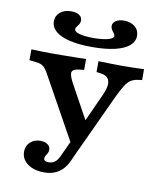

<svg xmlns="http://www.w3.org/2000/svg" viewBox="-91 -717 832 983"><g transform="rotate(10 325.0 -226.0)"><path d="M324 38.9 138.3 -295.8Q126.6 -317.8 117.4 -330.2Q108.2 -342.7 95.5 -348.9Q82.9 -355.1 60.6 -357.1L32.3 -359.9V-416.4Q51.1 -415.6 81.2 -414.8Q111.3 -413.9 133.8 -413.9H135.4H136.4Q162.1 -413.9 197 -414.4Q232 -414.8 264.7 -415.2Q297.5 -415.6 316.5 -416.4V-359.9L293 -357.1Q260.4 -353.8 254.8 -339.3Q249.2 -324.7 269.6 -285.9L380.5 -83.6L350.4 -68.8L430.4 -244.8Q448 -282.1 449.5 -305.7Q451 -329.3 438.4 -342Q425.8 -354.6 401.1 -357.5L380.9 -359.9V-416.4Q408.8 -415.6 439.7 -414.8Q470.6 -413.9 501.3 -413.9Q531.9 -413.9 561.5 -414.8Q591.1 -415.6 617.8 -416.4V-359.9L598.5 -357.5Q575.7 -354.7 560.3 -345Q544.9 -335.3 531.3 -313.7Q517.6 -292.1 498.7 -252.9L363.3 38.9ZM204.9 192.7Q152.1 192.7 119.2 168.6Q86.2 144.4 86.2 105.6Q86.2 75.3 106.8 56Q127.4 36.7 159.5 36.7Q183.1 36.7 197.3 47.1Q211.6 57.4 211.6 74.4Q211.6 84.8 207.2 92.7Q202.8 100.6 198.4 107.3Q194 114 194 121.7Q194 137.8 218.8 137.8Q237.6 137.8 250.9 128Q264.1 118.3 274.3 96.6L335 -34.7L387.7 -15.5L330.1 111.1Q317.7 138.8 299.5 156.7Q281.4 174.6 258.1 183.7Q234.9 192.7 204.9 192.7ZM335.4 -482Q267.4 -482 219.1 -493.3Q170.8 -504.7 145.7 -526.2Q120.6 -547.8 120.6 -578.4Q120.6 -607.2 142.7 -625.5Q164.7 -643.7 199.8 -643.7Q226.2 -643.7 241.6 -633.5Q257 -623.2 257 -605.8Q257 -594.6 251.6 -586.1Q246.2 -577.7 240.6 -571Q235 -564.3 235 -556.9Q235 -543.8 262 -536.3Q289 -528.7 335 -528.7Q380.6 -528.7 409.5 -536.5Q438.5 -544.2 438.5 -556.9Q438.5 -563.9 432.9 -571Q427.3 -578.1 421.7 -586.7Q416 -595.4 416 -606.3Q416 -622.8 432.3 -633.3Q448.5 -643.7 474.1 -643.7Q509.2 -643.7 531 -625.5Q552.9 -607.2 552.9 -578Q552.9 -547.8 527.4 -526.2Q501.9 -504.7 453.3 -493.3Q404.6 -482 335.4 -482Z"/></g></svg>

Font: Playfair 5pt SemiExpanded Light
Style: Regular
Weight: 300
Width: 6
Designer: Claus Eggers Sørensen
Foundry: Claus Eggers Sørensen
Version: Version 2.203